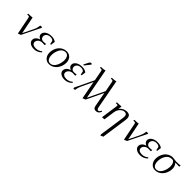

<svg xmlns="http://www.w3.org/2000/svg" viewBox="275 -2248 4054 4054"><g transform="rotate(45 2302.0 -221.5)"><path d="M58.1 -411.1 63 -439Q124 -439 184.1 -445.8L261.2 -57.1L376 -291Q392.1 -323.2 401.1 -353Q410.2 -382.8 412.6 -398.9Q415 -415 417 -439.9L472.2 -445.8L470.2 -421.9L269 -13.2L203.1 14.2L127 -371.1Q122.1 -396 116 -403.6Q109.9 -411.1 88.9 -411.1Z M510.7 -105Q510.7 -150.4 542.7 -183.6Q574.7 -216.8 625.5 -231.9Q591.3 -246.1 572.5 -269.5Q553.7 -293 553.7 -321.8Q553.7 -376 607.9 -414.1Q662.1 -452.1 747.6 -452.1Q832 -452.1 879.4 -412.1L865.7 -314H842.3L826.7 -390.1Q803.7 -422.9 742.7 -422.9Q684.1 -422.9 652.3 -393.1Q620.6 -363.3 620.6 -323.2Q620.6 -291 643.3 -268.6Q666 -246.1 703.6 -246.1Q737.3 -246.1 781.7 -252L779.3 -224.1L778.3 -216.8L753.4 -213.9Q728 -216.8 710.4 -216.8Q651.4 -216.8 615 -184.1Q578.6 -151.4 578.6 -108.9Q578.6 -76.2 606.7 -54.2Q634.8 -32.2 689.5 -32.2Q771 -32.2 831.5 -86.9L845.7 -66.9Q772.9 6.8 674.3 6.8Q600.1 6.8 555.4 -25.1Q510.7 -57.1 510.7 -105Z M959 -178.2Q959 -231 976.8 -280.8Q994.6 -330.6 1025.6 -368.4Q1056.6 -406.2 1101.6 -429.2Q1146.5 -452.1 1197.3 -452.1Q1274.9 -452.1 1319.6 -402.8Q1364.3 -353.5 1364.3 -272Q1364.3 -219.2 1345.9 -168.9Q1327.6 -118.7 1296.4 -79.6Q1265.1 -40.5 1220 -16.8Q1174.8 6.8 1124 6.8Q1048.3 6.8 1003.7 -45.7Q959 -98.1 959 -178.2ZM1026.4 -169.9Q1026.4 -105.5 1052 -63.7Q1077.6 -22 1129.4 -22Q1161.1 -22 1189 -38.3Q1216.8 -54.7 1236.1 -81.3Q1255.4 -107.9 1269.5 -141.8Q1283.7 -175.8 1290.5 -211.2Q1297.4 -246.6 1297.4 -279.8Q1297.4 -344.7 1271.2 -383.8Q1245.1 -422.9 1192.4 -422.9Q1153.3 -422.9 1120.8 -399.7Q1088.4 -376.5 1068.4 -339.4Q1048.3 -302.2 1037.4 -258.3Q1026.4 -214.4 1026.4 -169.9Z M1423.3 -105Q1423.3 -150.4 1455.3 -183.6Q1487.3 -216.8 1538.1 -231.9Q1503.9 -246.1 1485.1 -269.5Q1466.3 -293 1466.3 -321.8Q1466.3 -376 1520.5 -414.1Q1574.7 -452.1 1660.2 -452.1Q1744.6 -452.1 1792 -412.1L1778.3 -314H1754.9L1739.3 -390.1Q1716.3 -422.9 1655.3 -422.9Q1596.7 -422.9 1564.9 -393.1Q1533.2 -363.3 1533.2 -323.2Q1533.2 -291 1555.9 -268.6Q1578.6 -246.1 1616.2 -246.1Q1649.9 -246.1 1694.3 -252L1691.9 -224.1L1690.9 -216.8L1666 -213.9Q1640.6 -216.8 1623 -216.8Q1564 -216.8 1527.6 -184.1Q1491.2 -151.4 1491.2 -108.9Q1491.2 -76.2 1519.3 -54.2Q1547.4 -32.2 1602.1 -32.2Q1683.6 -32.2 1744.1 -86.9L1758.3 -66.9Q1685.5 6.8 1586.9 6.8Q1512.7 6.8 1468 -25.1Q1423.3 -57.1 1423.3 -105ZM1643.1 -502 1689 -594.2Q1702.6 -621.1 1714.6 -632.1Q1726.6 -643.1 1742.2 -643.1Q1757.8 -643.1 1767.1 -624L1664.1 -493.2Z M1848.6 -19 2049.8 -439 2007.8 -662.1Q2002.9 -687 1996.3 -694.6Q1989.7 -702.1 1967.8 -702.1H1939L1942.9 -729Q2022 -729 2063 -746.1L2068.8 -717.8L2191.9 -59.1L2374 -439L2332 -662.1Q2327.1 -687 2320.6 -694.6Q2314 -702.1 2292 -702.1H2262.7L2266.6 -729Q2345.7 -729 2386.7 -746.1L2392.6 -717.8L2509.8 -90.8Q2515.6 -60.5 2526.4 -47.9Q2537.1 -35.2 2554.7 -35.2Q2578.6 -35.2 2593.8 -64.9L2605 -86.9L2627.9 -76.2L2616.7 -54.2Q2598.6 -19 2575.2 -6.1Q2551.8 6.8 2522 6.8Q2489.7 6.8 2469.7 -9Q2449.7 -24.9 2442.9 -64L2381.8 -393.1L2201.7 -13.2L2133.8 14.2L2057.6 -393.1L1941.9 -146Q1904.3 -66.9 1898.9 1Q1880.9 2.4 1856 7.8Z M2704.6 -411.1 2709.5 -439Q2776.4 -439 2839.4 -445.8L2837.4 -418L2828.6 -363.8Q2858.9 -404.8 2905 -428.5Q2951.2 -452.1 2997.6 -452.1Q3050.3 -452.1 3077.4 -427.5Q3104.5 -402.8 3104.5 -345.2Q3104.5 -320.3 3100.6 -294.9L3018.6 277.8L2955.6 303.2L2949.7 274.9L3031.2 -290Q3035.6 -324.2 3035.6 -334Q3035.6 -358.9 3029.8 -375.5Q3023.9 -392.1 3012.9 -399.9Q3002 -407.7 2991.2 -410.4Q2980.5 -413.1 2966.3 -413.1Q2915.5 -413.1 2868.9 -366Q2822.3 -318.8 2811.5 -244.1L2777.3 0L2710.4 6.8L2712.4 -17.1L2761.7 -363.8Q2764.6 -380.9 2764.6 -391.1Q2764.6 -402.8 2758.3 -407Q2752 -411.1 2734.4 -411.1Z M3226.6 -411.1 3231.4 -439Q3292.5 -439 3352.5 -445.8L3429.7 -57.1L3544.4 -291Q3560.5 -323.2 3569.6 -353Q3578.6 -382.8 3581.1 -398.9Q3583.5 -415 3585.4 -439.9L3640.6 -445.8L3638.7 -421.9L3437.5 -13.2L3371.6 14.2L3295.4 -371.1Q3290.5 -396 3284.4 -403.6Q3278.3 -411.1 3257.3 -411.1Z M3679.2 -105Q3679.2 -150.4 3711.2 -183.6Q3743.2 -216.8 3793.9 -231.9Q3759.8 -246.1 3741 -269.5Q3722.2 -293 3722.2 -321.8Q3722.2 -376 3776.4 -414.1Q3830.6 -452.1 3916 -452.1Q4000.5 -452.1 4047.9 -412.1L4034.2 -314H4010.7L3995.1 -390.1Q3972.2 -422.9 3911.1 -422.9Q3852.5 -422.9 3820.8 -393.1Q3789.1 -363.3 3789.1 -323.2Q3789.1 -291 3811.8 -268.6Q3834.5 -246.1 3872.1 -246.1Q3905.8 -246.1 3950.2 -252L3947.8 -224.1L3946.8 -216.8L3921.9 -213.9Q3896.5 -216.8 3878.9 -216.8Q3819.8 -216.8 3783.4 -184.1Q3747.1 -151.4 3747.1 -108.9Q3747.1 -76.2 3775.1 -54.2Q3803.2 -32.2 3857.9 -32.2Q3939.5 -32.2 4000 -86.9L4014.2 -66.9Q3941.4 6.8 3842.8 6.8Q3768.6 6.8 3723.9 -25.1Q3679.2 -57.1 3679.2 -105Z M4127.4 -178.2Q4127.4 -231 4145.3 -280.8Q4163.1 -330.6 4194.1 -368.4Q4225.1 -406.2 4270 -429.2Q4314.9 -452.1 4365.7 -452.1Q4389.6 -452.1 4424.8 -445.6Q4460 -439 4483.9 -439Q4539.6 -439 4604.5 -445.8L4603.5 -418L4601.6 -411.1L4576.7 -408.2Q4549.8 -411.1 4507.8 -411.1H4479.5Q4532.7 -360.8 4532.7 -272Q4532.7 -219.2 4514.4 -168.9Q4496.1 -118.7 4464.8 -79.6Q4433.6 -40.5 4388.4 -16.8Q4343.3 6.8 4292.5 6.8Q4216.8 6.8 4172.1 -45.7Q4127.4 -98.1 4127.4 -178.2ZM4194.8 -169.9Q4194.8 -105.5 4220.5 -63.7Q4246.1 -22 4297.9 -22Q4329.6 -22 4357.4 -38.3Q4385.3 -54.7 4404.5 -81.3Q4423.8 -107.9 4438 -141.8Q4452.1 -175.8 4459 -211.2Q4465.8 -246.6 4465.8 -279.8Q4465.8 -381.8 4407.7 -412.1Q4393.6 -413.1 4368.7 -413.1Q4327.6 -413.1 4293.7 -390.6Q4259.8 -368.2 4238.8 -332.5Q4217.8 -296.9 4206.3 -254.4Q4194.8 -211.9 4194.8 -169.9Z"/></g></svg>

Font: Dihjauti
Style: Italic
Weight: 400
Italic angle: -9°
Designer: T. Christopher White
Version: Version 3.0.0